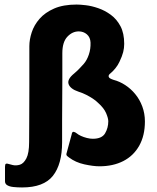

<svg xmlns="http://www.w3.org/2000/svg" viewBox="-20 -724 692 844"><path d="M77 100Q56 100 38 98Q20 96 10 89Q6 86 4 82Q2 78 2 73Q2 57 2 41Q2 25 2 9Q2 -2 6 -4Q10 -6 15 -4Q21 -2 36 1.5Q51 5 67.5 0Q84 -5 96 -28Q108 -51 108 -100Q108 -131 108.5 -196Q109 -261 109 -345.5Q109 -430 109 -521Q109 -550 119.5 -582Q130 -614 154 -641.5Q178 -669 218 -686.5Q258 -704 317 -704Q332 -704 357.5 -701Q383 -698 412 -688Q441 -678 467 -659Q493 -640 509.5 -609Q526 -578 526 -531Q526 -513 521.5 -495Q517 -477 505 -452Q498 -437 487 -423.5Q476 -410 466 -402Q457 -395 457.5 -389Q458 -383 464 -379.5Q470 -376 479 -373Q506 -366 530.5 -350Q555 -334 574 -311Q594 -287 605.5 -256Q617 -225 617 -190Q617 -128 592 -83.5Q567 -39 522 -16Q477 7 417 7Q390 7 351 -1.5Q312 -10 283 -32Q280 -34 275.5 -38Q271 -42 272 -48Q278 -69 283.5 -90.5Q289 -112 295 -133Q297 -146 304 -144.5Q311 -143 317 -138Q324 -132 336 -126.5Q348 -121 362 -117.5Q376 -114 388 -114Q428 -114 442 -138Q456 -162 456 -191Q456 -204 446.5 -226.5Q437 -249 411 -272Q401 -282 388 -290.5Q375 -299 359.5 -307Q344 -315 325 -321Q307 -327 296 -335.5Q285 -344 281.5 -354.5Q278 -365 284 -376.5Q290 -388 306 -401Q311 -405 319.5 -413Q328 -421 348 -443Q362 -459 370.5 -484Q379 -509 378 -537Q377 -560 362 -573Q347 -586 326 -586Q298 -586 276 -562.5Q254 -539 254 -490Q254 -481 254 -449.5Q254 -418 254 -373.5Q254 -329 253.5 -281.5Q253 -234 253 -192.5Q253 -151 253 -125Q253 -99 253 -99Q253 -2 212.5 49Q172 100 77 100Z"/></svg>

Font: Glory ExtraBold
Style: Regular
Weight: 800
Designer: Robert Leuschke
Foundry: Robert Leuschke
Version: Version 1.011